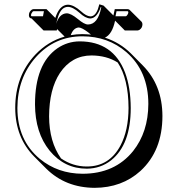

<svg xmlns="http://www.w3.org/2000/svg" viewBox="-20 -819 837 905"><path d="M521 -775.9H582Q587.9 -775.4 590.8 -772.5L647.5 -716.3Q651.4 -711.4 651.4 -704.6Q651.4 -687.5 637.2 -678.2Q632.3 -675.8 628.4 -675.3H568.4L522.5 -721.7Q508.8 -657.2 474.6 -641.6Q545.4 -618.2 596.7 -567.4L652.8 -510.7Q745.1 -417.5 745.6 -272.5Q745.6 -108.4 642.1 -13.2Q554.7 65.9 425.8 66.4Q288.6 65.4 198.2 -23.9L141.6 -80.6Q52.2 -170.9 51.8 -310.1Q51.8 -460.9 147 -562Q206.1 -624 284.7 -646.5L249 -682.1L247.6 -675.3H185.5L128.9 -731.9Q123.5 -732.4 120.1 -735.4Q116.2 -740.2 116.2 -747.1Q116.2 -763.7 129.9 -773.4Q134.3 -775.9 138.2 -775.9H199.2L240.7 -734.4Q260.3 -795.9 300.3 -796.9Q328.1 -795.9 361.3 -766.1Q386.7 -742.7 405.8 -741.7Q428.7 -741.7 441.4 -775.9Q444.8 -786.1 448.2 -798.8L468.3 -792.5L514.6 -746.1ZM411.6 -557.6Q317.9 -557.6 262.2 -474.6Q211.9 -397.9 211.4 -270.5Q211.9 -150.9 267.6 -72.3Q323.2 -34.2 389.2 -34.2Q495.6 -34.2 548.3 -133.8Q585.4 -204.6 585.9 -310.1Q585.4 -447.3 534.7 -524.4Q482.9 -557.1 411.6 -557.6ZM408.7 -655.8Q402.8 -660.2 397 -665.5Q366.2 -689 351.1 -689.5Q325.7 -687.5 313.5 -653.3Q340.8 -658.2 368.2 -658.2Q389.2 -657.7 408.7 -655.8ZM679.2 -329.1Q679.2 -482.9 575.7 -573.2Q489.7 -647.5 368.2 -647.9Q237.8 -647.9 149.4 -549.8Q62.5 -452.1 62 -310.1Q62 -158.2 167.5 -70.3Q252.4 -0.5 369.1 0Q521 0 607.4 -106.9Q678.7 -196.8 679.2 -329.1ZM355 -624Q513.2 -624 569.3 -477.5Q595.7 -407.2 596.2 -310.1Q596.2 -137.2 503.9 -63.5Q454.1 -24.4 389.2 -23.9Q283.7 -23.9 213.9 -108.9Q145.5 -193.4 145 -327.1Q145 -518.1 250.5 -591.3Q297.9 -623.5 355 -624ZM405.8 -731.9Q381.8 -732.9 354.5 -758.8Q322.8 -786.6 300.3 -786.6Q269 -786.6 253.9 -740.7Q249 -725.6 244.6 -706.5Q259.8 -754.9 294.4 -756.3Q314.5 -755.9 346.7 -729.5Q377.4 -703.6 394.5 -703.6Q441.4 -703.6 457 -783.2Q457.5 -784.7 457 -785.6L455.1 -786.1Q437 -733.4 405.8 -731.9ZM182.6 -742.2 187 -766.1H138.2Q133.3 -766.1 127.4 -753.9Q126 -750 126 -747.1Q127 -742.7 128.9 -742.2ZM529.3 -766.1 524.4 -742.2H571.8Q577.6 -742.2 583.5 -754.4Q585 -758.3 585 -761.2Q584 -766.1 582 -766.1Z"/></svg>

Font: Linux Biolinum Shadow O
Style: Regular
Weight: 400
Designer: Philipp H. Poll
Foundry: Philipp H. Poll
Version: Version 1.0.4